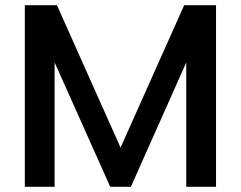

<svg xmlns="http://www.w3.org/2000/svg" viewBox="-20 -715 922 735"><path d="M75 -695H198L462 -104H421L685 -695H807V0H693V-584L739 -579L481 0H402L143 -579L189 -584V0H75Z"/></svg>

Font: Parkinsans Medium
Style: Regular
Weight: 500
Designer: Red Stone, Indian Type Foundry
Foundry: Indian Type Foundry
Version: Version 1.000